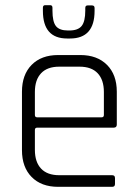

<svg xmlns="http://www.w3.org/2000/svg" viewBox="-20 -723 532 743"><path d="M124 -269H373Q382 -269 382 -278V-367Q382 -414 358 -439.5Q334 -465 288 -465H209Q163 -465 139 -439.5Q115 -414 115 -367V-278Q115 -269 124 -269ZM414 0H205Q140 0 102.5 -38Q65 -76 65 -142V-368Q65 -434 102.5 -472Q140 -510 205 -510H291Q356 -510 394 -472Q432 -434 432 -368V-241Q432 -229 420 -229H124Q115 -229 115 -220V-143Q115 -96 139 -70.5Q163 -45 209 -45H414Q425 -45 425 -34V-11Q425 0 414 0ZM146 -681V-693Q146 -703 155 -703H174Q183 -703 183 -693V-682Q183 -639 196.5 -622Q210 -605 243 -605H248Q282 -605 296 -622.5Q310 -640 310 -682V-692Q310 -702 319 -702H336Q346 -702 346 -692V-681Q346 -574 251 -574H240Q146 -574 146 -681Z"/></svg>

Font: Rajdhani
Style: Regular
Weight: 400
Designer: Satya Rajpurohit, Jyotish Sonowal
Foundry: Indian Type Foundry
Version: Version 1.201;PS 1.0;hotconv 1.0.78;makeotf.lib2.5.61930; tt